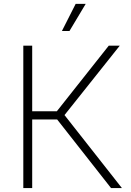

<svg xmlns="http://www.w3.org/2000/svg" viewBox="-20 -961 669 981"><path d="M99.1 0V-727.5H144.5V-392.6H270.5L535.6 -727.5H591.8L309.6 -373L603 0H547.4L272 -350.6H144.5V0ZM296.4 -802.7 366.7 -941.4H418L335 -802.7Z"/></svg>

Font: Inter 18pt ExtraLight
Style: Regular
Weight: 250
Designer: Rasmus Andersson
Foundry: rsms
Version: Version 4.001;git-66647c0bb